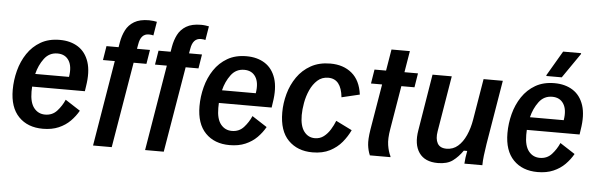

<svg xmlns="http://www.w3.org/2000/svg" viewBox="-49 -867 3474 1118"><g transform="rotate(5 1687.5 -308.5)"><path d="M222.5 11.7Q133.3 11.7 80.8 -42.5Q28.3 -96.7 28.3 -199.2Q28.3 -255.8 42.9 -311.7Q57.5 -367.5 87.9 -412.9Q118.3 -458.3 165 -485.4Q211.7 -512.5 276.7 -512.5Q339.2 -512.5 383.8 -484.2Q428.3 -455.8 447.1 -398.8Q465.8 -341.7 451.7 -255.8L447.5 -227.5H139.2Q138.3 -212.5 138.3 -198.3Q138.3 -134.2 163.3 -102.9Q188.3 -71.7 228.3 -71.7Q270.8 -71.7 297.9 -101.7Q325 -131.7 340.8 -168.3L428.3 -111.7Q410 -79.2 382.1 -50.8Q354.2 -22.5 314.6 -5.4Q275 11.7 222.5 11.7ZM270 -432.5Q221.7 -432.5 192.5 -393.3Q163.3 -354.2 150.8 -302.5H348.3Q358.3 -364.2 336.7 -398.3Q315 -432.5 270 -432.5Z M522.5 83.3 605.8 -417.5H536.7L550 -500H620.8L625.8 -530Q632.5 -568.3 648.8 -600.4Q665 -632.5 697.5 -652.1Q730 -671.7 784.2 -671.7Q797.5 -671.7 810 -670Q822.5 -668.3 830 -666.7L816.7 -585.8Q810.8 -587.5 805 -588.3Q799.2 -589.2 790 -589.2Q743.3 -589.2 733.3 -527.5L728.3 -500H804.2L790.8 -417.5H715.8L631.7 83.3ZM826.7 83.3 910 -417.5H840.8L854.2 -500H925L930 -530Q936.7 -568.3 952.9 -600.4Q969.2 -632.5 1001.7 -652.1Q1034.2 -671.7 1088.3 -671.7Q1101.7 -671.7 1114.2 -670Q1126.7 -668.3 1134.2 -666.7L1120.8 -585.8Q1115 -587.5 1109.2 -588.3Q1103.3 -589.2 1094.2 -589.2Q1047.5 -589.2 1037.5 -527.5L1032.5 -500H1108.3L1095 -417.5H1020L935.8 83.3Z M1314.2 11.7Q1225 11.7 1172.5 -42.5Q1120 -96.7 1120 -199.2Q1120 -255.8 1134.6 -311.7Q1149.2 -367.5 1179.6 -412.9Q1210 -458.3 1256.7 -485.4Q1303.3 -512.5 1368.3 -512.5Q1430.8 -512.5 1475.4 -484.2Q1520 -455.8 1538.8 -398.8Q1557.5 -341.7 1543.3 -255.8L1539.2 -227.5H1230.8Q1230 -212.5 1230 -198.3Q1230 -134.2 1255 -102.9Q1280 -71.7 1320 -71.7Q1362.5 -71.7 1389.6 -101.7Q1416.7 -131.7 1432.5 -168.3L1520 -111.7Q1501.7 -79.2 1473.8 -50.8Q1445.8 -22.5 1406.2 -5.4Q1366.7 11.7 1314.2 11.7ZM1361.7 -432.5Q1313.3 -432.5 1284.2 -393.3Q1255 -354.2 1242.5 -302.5H1440Q1450 -364.2 1428.3 -398.3Q1406.7 -432.5 1361.7 -432.5Z M1798.3 11.7Q1710.8 11.7 1657.1 -42.5Q1603.3 -96.7 1603.3 -205Q1603.3 -259.2 1618.3 -313.8Q1633.3 -368.3 1664.6 -413.3Q1695.8 -458.3 1744.2 -485.4Q1792.5 -512.5 1858.3 -512.5Q1934.2 -512.5 1983.8 -471.2Q2033.3 -430 2044.2 -347.5L1939.2 -322.5Q1928.3 -429.2 1853.3 -429.2Q1815.8 -429.2 1790 -405.8Q1764.2 -382.5 1747.9 -346.7Q1731.7 -310.8 1724.6 -271.2Q1717.5 -231.7 1717.5 -199.2Q1717.5 -135.8 1741.7 -103.8Q1765.8 -71.7 1805 -71.7Q1835 -71.7 1857.1 -88.8Q1879.2 -105.8 1895 -131.7Q1910.8 -157.5 1920.8 -183.3L2015 -136.7Q1997.5 -99.2 1969.6 -65.4Q1941.7 -31.7 1899.6 -10Q1857.5 11.7 1798.3 11.7Z M2133.3 0Q2121.7 -26.7 2117.9 -59.2Q2114.2 -91.7 2123.3 -149.2L2168.3 -417.5H2103.3L2116.7 -500H2184.2L2205 -625H2312.5L2291.7 -500H2370.8L2357.5 -417.5H2280.8L2238.3 -163.3Q2228.3 -105.8 2234.2 -68.8Q2240 -31.7 2253.3 -5V0Z M2530.8 10Q2455 10 2421.3 -38.3Q2387.5 -86.7 2401.7 -170L2455.8 -500H2568.3L2514.2 -174.2Q2506.7 -130 2521.2 -103.8Q2535.8 -77.5 2574.2 -77.5Q2612.5 -77.5 2640.4 -101.7Q2668.3 -125.8 2687.1 -167.5Q2705.8 -209.2 2714.2 -260L2754.2 -500H2866.7L2804.2 -125Q2798.3 -89.2 2794.6 -56.7Q2790.8 -24.2 2790.8 0H2685.8Q2686.7 -16.7 2689.2 -36.2Q2691.7 -55.8 2695.8 -75H2675.8Q2650 -37.5 2617.9 -13.8Q2585.8 10 2530.8 10Z M3114.2 11.7Q3025 11.7 2972.5 -42.5Q2920 -96.7 2920 -199.2Q2920 -255.8 2934.6 -311.7Q2949.2 -367.5 2979.6 -412.9Q3010 -458.3 3056.7 -485.4Q3103.3 -512.5 3168.3 -512.5Q3230.8 -512.5 3275.4 -484.2Q3320 -455.8 3338.8 -398.8Q3357.5 -341.7 3343.3 -255.8L3339.2 -227.5H3030.8Q3030 -212.5 3030 -198.3Q3030 -134.2 3055 -102.9Q3080 -71.7 3120 -71.7Q3162.5 -71.7 3189.6 -101.7Q3216.7 -131.7 3232.5 -168.3L3320 -111.7Q3301.7 -79.2 3273.8 -50.8Q3245.8 -22.5 3206.2 -5.4Q3166.7 11.7 3114.2 11.7ZM3161.7 -432.5Q3113.3 -432.5 3084.2 -393.3Q3055 -354.2 3042.5 -302.5H3240Q3250 -364.2 3228.3 -398.3Q3206.7 -432.5 3161.7 -432.5ZM3116.7 -550V-555L3201.7 -700H3306.7V-695L3206.7 -550Z"/></g></svg>

Font: Familjen Grotesk Medium
Style: Italic
Weight: 500
Italic angle: -9.46201°
Designer: Anders Wikstroem, Jonas Baeckman, Matilda Gysing, Kristian Moeller
Foundry: Familjen STHLM AB
Version: Version 2.002; ttfautohint (v1.8.4.7-5d5b)